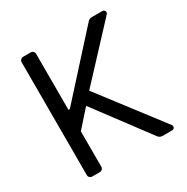

<svg xmlns="http://www.w3.org/2000/svg" viewBox="-165 -869 983 1010"><g transform="rotate(-30 326.0 -363.5)"><path d="M88.4 -20.6V-706.3Q88.4 -715.2 94.6 -721.2Q100.9 -727.3 109.4 -727.3H155.9Q164.4 -727.3 170.5 -721.2Q176.5 -715.2 176.5 -706.3V-366.5H185L502.5 -717Q512.1 -727.3 525.6 -727.3H591.3Q598 -727.3 602.5 -722.5Q606.9 -717.7 606.9 -711.6Q606.9 -706 602.6 -701L321.4 -399.1L607.6 -24.9Q610.8 -20.6 610.8 -15.3Q610.8 -9.2 606.4 -4.6Q601.9 0 595.2 0H535.9Q528.8 0 522.2 -3.4Q515.6 -6.7 511 -12.4L267.4 -338.1L176.5 -235.8V-20.6Q176.5 -12.1 170.5 -6Q164.4 0 155.9 0H109.4Q100.9 0 94.6 -6Q88.4 -12.1 88.4 -20.6Z"/></g></svg>

Font: DeltaSans
Style: Regular
Weight: 400
Designer: Rasmus Andersson
Foundry: rsms
Version: Version 3.012